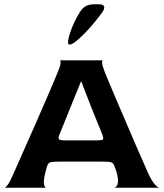

<svg xmlns="http://www.w3.org/2000/svg" viewBox="-20 -884 774 904"><path d="M1 0Q6 0 16.5 -14Q27 -28 41 -61Q48 -76 64 -112.5Q80 -149 101.5 -197.5Q123 -246 146.5 -299Q170 -352 191 -401Q212 -450 228 -487Q244 -524 250 -540Q264 -572 265 -586Q266 -600 261 -600H464Q460 -600 461 -586.5Q462 -573 475 -540Q482 -524 497 -487.5Q512 -451 533 -402.5Q554 -354 576.5 -301Q599 -248 620 -199.5Q641 -151 657.5 -114Q674 -77 681 -61Q697 -28 710.5 -14Q724 0 731 0H518Q527 -1 533 -15.5Q539 -30 532 -61Q530 -68 528 -76Q526 -84 522 -93Q518 -107 512.5 -113.5Q507 -120 496 -121.5Q485 -123 462 -123H262Q238 -123 225.5 -121.5Q213 -120 208 -114Q203 -108 199 -94Q197 -86 195 -77Q193 -68 191 -61Q184 -29 187.5 -15Q191 -1 197 0ZM288 -223H433Q462 -223 465 -228Q468 -233 462 -250Q449 -282 435 -316.5Q421 -351 407.5 -385Q394 -419 382.5 -449Q371 -479 363 -500H361Q345 -461 327.5 -417.5Q310 -374 295 -337Q280 -300 270.5 -276.5Q261 -253 261 -253Q254 -237 256.5 -230Q259 -223 288 -223ZM307 -674Q299 -674 300.5 -689.5Q302 -705 310 -729.5Q318 -754 330 -779.5Q342 -805 355 -825Q368 -847 384.5 -855.5Q401 -864 426 -864H442Q489 -864 460 -824Q444 -802 422.5 -776Q401 -750 378.5 -727Q356 -704 337 -689Q318 -674 307 -674Z"/></svg>

Font: Red Rose SemiBold
Style: Regular
Weight: 600
Designer: Jaikishan Patel
Version: Version 2.000